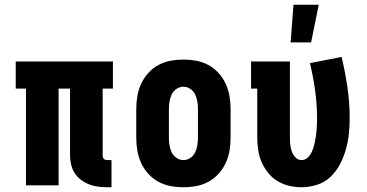

<svg xmlns="http://www.w3.org/2000/svg" viewBox="-20 -778 1540 806"><path d="M431 8Q411 8 391.5 5.5Q372 3 354 -4Q336 -11 320 -23Q304 -35 293.5 -51.5Q283 -68 278.5 -87.5Q274 -107 274 -126V-406H226V0H89V-406H46V-520H454V-406H411V-126Q411 -122 412 -118Q413 -114 416 -111Q419 -108 423 -107Q427 -106 431 -106H448V8Z M750 8Q723 8 696 3Q669 -2 645 -15Q621 -28 602.5 -48.5Q584 -69 572.5 -94Q561 -119 556.5 -146Q552 -173 552 -200V-320Q552 -347 556.5 -374Q561 -401 572.5 -426Q584 -451 602.5 -471.5Q621 -492 645 -505Q669 -518 696 -523Q723 -528 750 -528Q777 -528 804 -523Q831 -518 855 -505Q879 -492 897.5 -471.5Q916 -451 927.5 -426Q939 -401 943.5 -374Q948 -347 948 -320V-200Q948 -173 943.5 -146Q939 -119 927.5 -94Q916 -69 897.5 -48.5Q879 -28 855 -15Q831 -2 804 3Q777 8 750 8ZM750 -106Q766 -106 779.5 -115.5Q793 -125 799.5 -139Q806 -153 808.5 -168.5Q811 -184 811 -200V-320Q811 -336 808.5 -351.5Q806 -367 799.5 -381Q793 -395 779.5 -404.5Q766 -414 750 -414Q734 -414 720.5 -404.5Q707 -395 700.5 -381Q694 -367 691.5 -351.5Q689 -336 689 -320V-200Q689 -184 691.5 -168.5Q694 -153 700.5 -139Q707 -125 720.5 -115.5Q734 -106 750 -106Z M1246 8Q1220 8 1194 2Q1168 -4 1145.5 -17.5Q1123 -31 1106 -52Q1089 -73 1078.5 -97Q1068 -121 1064 -147.5Q1060 -174 1060 -200V-406H1034V-520H1197V-200Q1197 -185 1198.5 -170.5Q1200 -156 1205 -142Q1210 -128 1220.5 -117Q1231 -106 1246 -106Q1259 -106 1269 -114Q1279 -122 1285 -133Q1291 -144 1295 -156Q1299 -168 1301.5 -180.5Q1304 -193 1306 -205.5Q1308 -218 1309 -230.5Q1310 -243 1310.5 -255.5Q1311 -268 1311 -280Q1311 -339 1303 -397.5Q1295 -456 1281 -513L1414 -539Q1429 -476 1438.5 -412Q1448 -348 1448 -283Q1448 -250 1444.5 -216.5Q1441 -183 1432 -151Q1423 -119 1407.5 -89Q1392 -59 1368 -36Q1344 -13 1311.5 -2.5Q1279 8 1246 8ZM1200 -600 1212 -758H1318L1286 -600Z"/></svg>

Font: Iosevka Curly Slab Heavy
Style: Regular
Weight: 900
Monospace: yes
Designer: Belleve Invis
Foundry: Belleve Invis
Version: Version 22.1.2; ttfautohint (v1.8.4)